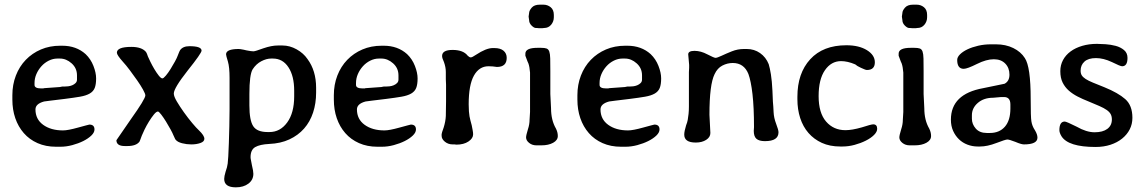

<svg xmlns="http://www.w3.org/2000/svg" viewBox="-20 -623 4913 823"><path d="M239 6H220Q176 6 141 -9.5Q106 -25 82 -52.5Q58 -80 45.5 -116.5Q33 -153 33 -196V-215Q33 -260 48 -299Q63 -338 90.5 -366.5Q118 -395 155.5 -411Q193 -427 238 -427H247Q307 -427 347 -391Q369 -370 380.5 -340.5Q392 -311 392 -287Q392 -261 386 -246Q380 -231 364.5 -222Q349 -213 323 -208.5Q297 -204 257 -199Q217 -194 195.5 -191.5Q174 -189 169 -188Q132 -178 132 -154Q132 -112 165 -88Q198 -64 250 -64Q271 -64 314 -76Q337 -82 349 -85.5Q361 -89 363 -89Q385 -89 385 -68Q385 -55 371.5 -42Q358 -29 337 -18.5Q316 -8 290 -1Q264 6 239 6ZM256 -252Q263 -252 272 -253Q281 -254 289.5 -257.5Q298 -261 304 -267Q310 -273 310 -282V-300Q310 -331 287 -351.5Q264 -372 237 -372H226Q207 -372 189 -363Q171 -354 157.5 -339Q144 -324 136 -305.5Q128 -287 128 -267V-259Q128 -244 156 -244H166L168 -245L237 -250Q239 -251 241.5 -251Q244 -251 247 -252Z M526 3H515Q479 3 479 -22Q479 -23 541 -112Q603 -199 603 -214Q603 -221 593 -239Q583 -257 568 -278.5Q553 -300 536.5 -322Q520 -344 507 -358Q481 -387 481 -397Q481 -422 543 -422Q588 -422 606 -400Q610 -394 614 -381Q617 -374 624.5 -358.5Q632 -343 641.5 -327Q651 -311 660.5 -299Q670 -287 676 -287Q681 -287 691 -299Q701 -311 711 -327Q721 -343 730 -359.5Q739 -376 742 -385Q750 -406 752 -408Q764 -425 792 -425Q844 -425 844 -406Q844 -395 784 -320Q725 -245 725 -222Q725 -210 738 -188Q751 -166 768.5 -141.5Q786 -117 804 -95.5Q822 -74 833 -64Q856 -42 856 -28Q856 -16 839 -10Q822 -4 800 -4Q780 -4 760.5 -9Q741 -14 733 -24Q731 -26 729 -31Q727 -36 723 -44Q720 -52 711 -68.5Q702 -85 691.5 -102Q681 -119 671 -132Q661 -145 657 -145Q650 -145 639.5 -132Q629 -119 618.5 -102Q608 -85 599.5 -67.5Q591 -50 588 -42Q584 -31 581.5 -24.5Q579 -18 578 -16Q564 3 526 3Z M991 180Q941 180 941 144Q941 133 947 113Q954 94 956 78Q957 71 958.5 47Q960 23 961 -10Q962 -43 963 -81Q964 -119 964 -155V-289Q964 -335 957 -359Q949 -385 949 -390Q949 -413 1003 -413Q1009 -413 1024 -410L1037 -407Q1048 -405 1054.5 -404Q1061 -403 1066 -403Q1071 -403 1081.5 -406.5Q1092 -410 1109 -416Q1144 -428 1171 -428H1191Q1222 -428 1251.5 -411.5Q1281 -395 1298 -370Q1335 -320 1335 -247V-226Q1335 -180 1322 -140.5Q1309 -101 1283.5 -72Q1258 -43 1220.5 -25.5Q1183 -8 1134 -6Q1094 -4 1074 7.5Q1054 19 1054 51Q1054 56 1056 65Q1058 74 1060 86Q1066 110 1066 122Q1066 148 1045 164Q1024 180 991 180ZM1241 -210V-234Q1241 -297 1216.5 -334.5Q1192 -372 1150 -372H1142Q1122 -372 1100 -360.5Q1078 -349 1063 -326Q1049 -303 1049 -220V-171Q1049 -107 1065.5 -82Q1082 -57 1127 -57H1135Q1181 -57 1211 -98Q1241 -139 1241 -210Z M1617 6H1598Q1554 6 1519 -9.5Q1484 -25 1460 -52.5Q1436 -80 1423.5 -116.5Q1411 -153 1411 -196V-215Q1411 -260 1426 -299Q1441 -338 1468.5 -366.5Q1496 -395 1533.5 -411Q1571 -427 1616 -427H1625Q1685 -427 1725 -391Q1747 -370 1758.5 -340.5Q1770 -311 1770 -287Q1770 -261 1764 -246Q1758 -231 1742.5 -222Q1727 -213 1701 -208.5Q1675 -204 1635 -199Q1595 -194 1573.5 -191.5Q1552 -189 1547 -188Q1510 -178 1510 -154Q1510 -112 1543 -88Q1576 -64 1628 -64Q1649 -64 1692 -76Q1715 -82 1727 -85.5Q1739 -89 1741 -89Q1763 -89 1763 -68Q1763 -55 1749.5 -42Q1736 -29 1715 -18.5Q1694 -8 1668 -1Q1642 6 1617 6ZM1634 -252Q1641 -252 1650 -253Q1659 -254 1667.5 -257.5Q1676 -261 1682 -267Q1688 -273 1688 -282V-300Q1688 -331 1665 -351.5Q1642 -372 1615 -372H1604Q1585 -372 1567 -363Q1549 -354 1535.5 -339Q1522 -324 1514 -305.5Q1506 -287 1506 -267V-259Q1506 -244 1534 -244H1544L1546 -245L1615 -250Q1617 -251 1619.5 -251Q1622 -251 1625 -252Z M2074 -339Q2034 -339 2011.5 -299Q1989 -259 1989 -176Q1989 -158 1990 -146Q1991 -134 1992.5 -124.5Q1994 -115 1996.5 -106.5Q1999 -98 2002 -86Q2004 -75 2006 -65Q2008 -55 2008 -47Q2008 -30 1988 -16.5Q1968 -3 1936 -3L1929 -4H1921Q1901 -4 1887 -15.5Q1873 -27 1873 -41V-48Q1873 -52 1882 -77Q1890 -103 1891 -126Q1892 -149 1892 -189V-260L1891 -283V-314Q1891 -335 1883 -357Q1875 -374 1875 -383Q1875 -409 1920 -409Q1966 -409 1985 -384Q1992 -377 1998 -377Q2004 -377 2020 -388Q2064 -417 2092 -417H2099Q2125 -417 2138.5 -405.5Q2152 -394 2152 -375Q2152 -336 2110 -336Q2092 -339 2074 -339Z M2301 0H2279Q2261 0 2248 -10.5Q2235 -21 2235 -34Q2235 -43 2243 -69Q2250 -90 2250 -110L2252 -143V-312Q2250 -337 2245 -351L2241 -360Q2232 -383 2232 -384V-393Q2232 -418 2284 -418H2299Q2315 -418 2323 -415Q2331 -412 2334.5 -402Q2338 -392 2338.5 -372Q2339 -352 2339 -318V-220L2342 -159Q2342 -108 2363 -72Q2371 -56 2371 -40Q2371 -22 2351 -11Q2331 0 2301 0ZM2294 -603H2309Q2327 -603 2340.5 -592Q2354 -581 2354 -559V-549Q2354 -531 2342.5 -517Q2331 -503 2312 -503L2304 -502H2290Q2286 -503 2277 -503Q2269 -503 2258.5 -513.5Q2248 -524 2248 -537L2246 -551V-553L2248 -567Q2248 -577 2259 -590Q2270 -603 2294 -603Z M2661 6H2642Q2598 6 2563 -9.5Q2528 -25 2504 -52.5Q2480 -80 2467.5 -116.5Q2455 -153 2455 -196V-215Q2455 -260 2470 -299Q2485 -338 2512.5 -366.5Q2540 -395 2577.5 -411Q2615 -427 2660 -427H2669Q2729 -427 2769 -391Q2791 -370 2802.5 -340.5Q2814 -311 2814 -287Q2814 -261 2808 -246Q2802 -231 2786.5 -222Q2771 -213 2745 -208.5Q2719 -204 2679 -199Q2639 -194 2617.5 -191.5Q2596 -189 2591 -188Q2554 -178 2554 -154Q2554 -112 2587 -88Q2620 -64 2672 -64Q2693 -64 2736 -76Q2759 -82 2771 -85.5Q2783 -89 2785 -89Q2807 -89 2807 -68Q2807 -55 2793.5 -42Q2780 -29 2759 -18.5Q2738 -8 2712 -1Q2686 6 2661 6ZM2678 -252Q2685 -252 2694 -253Q2703 -254 2711.5 -257.5Q2720 -261 2726 -267Q2732 -273 2732 -282V-300Q2732 -331 2709 -351.5Q2686 -372 2659 -372H2648Q2629 -372 2611 -363Q2593 -354 2579.5 -339Q2566 -324 2558 -305.5Q2550 -287 2550 -267V-259Q2550 -244 2578 -244H2588L2590 -245L2659 -250Q2661 -251 2663.5 -251Q2666 -251 2669 -252Z M2963 -12H2962Q2913 -12 2913 -46Q2913 -60 2921 -86Q2926 -98 2928 -109.5Q2930 -121 2931.5 -135Q2933 -149 2933 -167Q2933 -185 2933 -211V-314Q2934 -325 2934 -332.5Q2934 -340 2934 -345L2930 -390Q2930 -405 2957 -405Q2984 -405 3012 -390Q3041 -375 3047 -375Q3054 -375 3073 -384Q3092 -393 3117 -403Q3142 -413 3169 -413H3181Q3213 -413 3238 -395.5Q3263 -378 3275 -348Q3280 -332 3284.5 -304Q3289 -276 3291 -234L3293 -187Q3295 -167 3296 -142.5Q3297 -118 3307 -92Q3317 -66 3317 -56Q3317 -18 3259 -18Q3234 -18 3222.5 -28Q3211 -38 3211 -62L3212 -78Q3212 -163 3205.5 -219.5Q3199 -276 3188 -306Q3169 -353 3121 -353Q3098 -353 3076.5 -342Q3055 -331 3043 -305Q3021 -261 3021 -131L3025 -53Q3025 -35 3007 -23.5Q2989 -12 2963 -12Z M3591 5H3582Q3537 5 3503 -10.5Q3469 -26 3445.5 -53Q3422 -80 3410 -117Q3398 -154 3398 -198V-208Q3398 -309 3453 -369Q3508 -429 3608 -429Q3662 -429 3696 -408Q3730 -387 3730 -356Q3730 -323 3696 -323Q3692 -323 3685 -326Q3678 -329 3670 -332.5Q3662 -336 3655.5 -340Q3649 -344 3646 -347Q3613 -361 3585 -361Q3543 -361 3516 -322Q3489 -283 3489 -211Q3489 -139 3521 -102Q3553 -65 3604 -65Q3632 -65 3674 -77Q3714 -90 3723 -90Q3740 -90 3740 -71Q3740 -58 3726.5 -44.5Q3713 -31 3691 -20Q3669 -9 3643 -2Q3617 5 3591 5Z M3901 0H3879Q3861 0 3848 -10.5Q3835 -21 3835 -34Q3835 -43 3843 -69Q3850 -90 3850 -110L3852 -143V-312Q3850 -337 3845 -351L3841 -360Q3832 -383 3832 -384V-393Q3832 -418 3884 -418H3899Q3915 -418 3923 -415Q3931 -412 3934.5 -402Q3938 -392 3938.5 -372Q3939 -352 3939 -318V-220L3942 -159Q3942 -108 3963 -72Q3971 -56 3971 -40Q3971 -22 3951 -11Q3931 0 3901 0ZM3894 -603H3909Q3927 -603 3940.5 -592Q3954 -581 3954 -559V-549Q3954 -531 3942.5 -517Q3931 -503 3912 -503L3904 -502H3890Q3886 -503 3877 -503Q3869 -503 3858.5 -513.5Q3848 -524 3848 -537L3846 -551V-553L3848 -567Q3848 -577 3859 -590Q3870 -603 3894 -603Z M4427 -33Q4427 -4 4369 -4Q4364 -4 4355 -6.5Q4346 -9 4332 -15Q4306 -25 4298 -25Q4290 -25 4251 -10Q4212 5 4181 5H4171Q4148 5 4127 -3Q4106 -11 4090.5 -26Q4075 -41 4065.5 -62Q4056 -83 4056 -110Q4056 -220 4194 -245Q4284 -263 4286 -264Q4307 -275 4307 -303Q4307 -332 4289 -350.5Q4271 -369 4240 -369Q4208 -369 4168 -349Q4126 -328 4111 -328Q4083 -328 4083 -366Q4083 -378 4095 -390Q4107 -402 4127 -411.5Q4147 -421 4173 -427Q4199 -433 4227 -433H4249Q4291 -433 4323.5 -417Q4356 -401 4373 -374Q4398 -337 4398 -199Q4398 -121 4401 -103Q4404 -83 4416 -65Q4427 -47 4427 -33ZM4210 -53H4223Q4264 -53 4287.5 -80Q4311 -107 4311 -158V-175Q4311 -207 4284 -207H4271L4237 -204Q4197 -204 4171.5 -182Q4146 -160 4146 -129V-114Q4146 -91 4162.5 -72Q4179 -53 4210 -53Z M4525 -318Q4525 -344 4536.5 -365.5Q4548 -387 4569 -402.5Q4590 -418 4619 -426.5Q4648 -435 4682 -435Q4696 -435 4718.5 -433.5Q4741 -432 4762 -426.5Q4783 -421 4798 -408.5Q4813 -396 4813 -375Q4813 -339 4790 -339Q4782 -339 4746 -357Q4710 -374 4678 -374Q4645 -374 4628.5 -359Q4612 -344 4612 -320Q4612 -308 4617 -300Q4622 -292 4633.5 -284.5Q4645 -277 4664.5 -269Q4684 -261 4714 -249Q4773 -225 4803.5 -198Q4834 -171 4834 -118Q4834 -91 4822.5 -68.5Q4811 -46 4790 -29Q4769 -12 4740 -2.5Q4711 7 4676 7Q4559 7 4530 -39Q4521 -54 4521 -65Q4521 -102 4544 -102Q4551 -102 4595 -80Q4637 -56 4672 -56Q4707 -56 4726.5 -70.5Q4746 -85 4746 -111Q4746 -124 4741 -133.5Q4736 -143 4724 -151.5Q4712 -160 4692.5 -168.5Q4673 -177 4644 -189Q4621 -198 4599.5 -209Q4578 -220 4561.5 -234.5Q4545 -249 4535 -269Q4525 -289 4525 -318Z"/></svg>

Font: Stylish
Style: Regular
Weight: 400
Version: Version 1.64